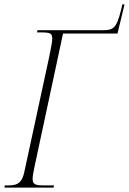

<svg xmlns="http://www.w3.org/2000/svg" viewBox="-41 -851 585 871"><path d="M-21 0H202L204 -10H155C120 -10 107 -15 107 -39C107 -51 110 -68 115 -92L245 -699H492L524 -831H514L508 -805C487 -721 472 -714 425 -714H129L127 -704H143C188 -704 196 -700 196 -675C196 -661 190 -631 182 -592L70 -74C60 -25 42 -10 0 -10H-19Z"/></svg>

Font: Noto Serif Display ExtraCondensed ExtraLight
Style: Italic
Weight: 200
Width: 2
Italic angle: -12°
Designer: Monotype Design Team
Foundry: Monotype Imaging Inc.
Version: Version 2.009